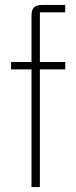

<svg xmlns="http://www.w3.org/2000/svg" viewBox="-20 -760 307 780"><path d="M108 -478H25V-508H108V-696Q108 -720 118 -730Q128 -740 152 -740H245V-710H142V-508H245V-478H142V0H108Z"/></svg>

Font: IBM Plex Sans Condensed ExtraLight
Style: Regular
Weight: 200
Width: 3
Designer: Mike Abbink, Paul van der Laan, Pieter van Rosmalen
Foundry: Bold Monday
Version: Version 1.3